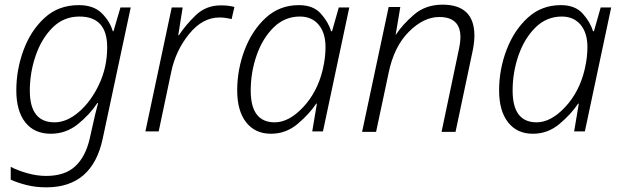

<svg xmlns="http://www.w3.org/2000/svg" viewBox="-20 -564 2670 824"><path d="M179 240Q377 240 421 30L541 -532H497L467 -430H464Q452 -472 417 -507Q382 -542 318 -542Q231 -542 171.5 -487.5Q112 -433 81 -349Q50 -265 50 -176Q50 -88 88.5 -39Q127 10 198 10Q263 10 314 -31Q365 -72 398 -122H401Q397 -108 388.5 -73Q380 -38 374 -9L365 31Q347 109 302.5 150Q258 191 178 191Q138 191 96 179Q54 167 26 152V207Q54 220 93.5 230Q133 240 179 240ZM214 -39Q108 -39 108 -175Q108 -252 133 -325Q158 -398 205.5 -445.5Q253 -493 321 -493Q440 -493 440 -361Q440 -276 405.5 -202.5Q371 -129 319 -84Q267 -39 214 -39Z M604 0H661L715 -256Q734 -347 791.5 -418Q849 -489 922 -489Q946 -489 974 -482L986 -534Q962 -541 928 -541Q864 -541 820 -498.5Q776 -456 748 -413H745L764 -532H717Z M1143 10Q1207 10 1257 -32Q1307 -74 1337 -119H1340L1320 0H1366L1479 -532H1434L1405 -430H1401Q1389 -470 1356.5 -506Q1324 -542 1263 -542Q1180 -542 1121 -488Q1062 -434 1030 -350Q998 -266 998 -176Q998 -88 1036.5 -39Q1075 10 1143 10ZM1159 -39Q1056 -39 1056 -175Q1056 -254 1081.5 -327Q1107 -400 1154.5 -446.5Q1202 -493 1267 -493Q1318 -493 1347.5 -458Q1377 -423 1377 -362Q1377 -342 1374.5 -318.5Q1372 -295 1365 -265Q1342 -169 1281 -104Q1220 -39 1159 -39Z M1534 2H1594L1648 -252Q1671 -364 1734.5 -427.5Q1798 -491 1865 -491Q1956 -491 1956 -405Q1956 -380 1947 -341L1875 2H1935L2006 -334Q2010 -351 2013 -371.5Q2016 -392 2016 -411Q2016 -544 1879 -544Q1806 -544 1756 -500.5Q1706 -457 1679 -415H1678L1698 -534H1648Z M2267 10Q2331 10 2381 -32Q2431 -74 2461 -119H2464L2444 0H2490L2603 -532H2558L2529 -430H2525Q2513 -470 2480.5 -506Q2448 -542 2387 -542Q2304 -542 2245 -488Q2186 -434 2154 -350Q2122 -266 2122 -176Q2122 -88 2160.5 -39Q2199 10 2267 10ZM2283 -39Q2180 -39 2180 -175Q2180 -254 2205.5 -327Q2231 -400 2278.5 -446.5Q2326 -493 2391 -493Q2442 -493 2471.5 -458Q2501 -423 2501 -362Q2501 -342 2498.5 -318.5Q2496 -295 2489 -265Q2466 -169 2405 -104Q2344 -39 2283 -39Z"/></svg>

Font: Noto Sans UI Light
Style: Italic
Weight: 300
Italic angle: -12°
Designer: Monotype Design Team
Foundry: Monotype Imaging Inc.
Version: Version 1.901